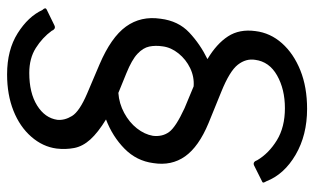

<svg xmlns="http://www.w3.org/2000/svg" viewBox="-188 -604 865 528"><g transform="rotate(-90 244.0 -339.5)"><path d="M346 -201Q388 -176 408.5 -144.5Q429 -113 423 -69Q418 -28 389.5 4Q361 36 315 54.5Q269 73 209 73Q137 73 83 41.5Q29 10 10 -39Q7 -44 6.5 -46.5Q6 -49 8 -50L54 -73Q59 -75 62.5 -72.5Q66 -70 68 -64Q87 -32 123 -10Q159 12 211 12Q263 12 301 -9.5Q339 -31 344 -70Q348 -95 330.5 -117.5Q313 -140 256 -163L170 -198Q105 -225 78.5 -262.5Q52 -300 60 -350Q66 -396 99.5 -429Q133 -462 180 -480Q144 -502 125 -523Q106 -544 101.5 -567.5Q97 -591 100 -616Q105 -654 132.5 -685.5Q160 -717 204 -734.5Q248 -752 304 -752Q371 -752 417 -723Q463 -694 481 -655Q485 -651 485.5 -648Q486 -645 482 -643L439 -622Q433 -619 429 -622Q425 -625 424 -629Q405 -655 376.5 -673Q348 -691 308 -691Q253 -691 218.5 -669.5Q184 -648 179 -614Q177 -594 189.5 -573.5Q202 -553 251 -532L331 -498Q406 -466 435.5 -425Q465 -384 457 -330Q451 -281 419 -251Q387 -221 346 -201ZM271 -239Q297 -237 321 -248.5Q345 -260 361.5 -280.5Q378 -301 381 -324Q384 -344 380.5 -361Q377 -378 360.5 -393.5Q344 -409 307 -424L253 -446Q224 -444 198 -430Q172 -416 155.5 -395Q139 -374 135 -351Q132 -325 145.5 -306.5Q159 -288 211 -264L271 -239Z"/></g></svg>

Font: Libre Franklin
Style: Italic
Weight: 400
Italic angle: -8°
Designer: Pablo Impallari, Rodrigo Fuenzalida, Nhung Nguyen
Foundry: Impallari Type
Version: Version 3.000